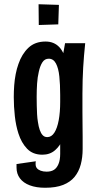

<svg xmlns="http://www.w3.org/2000/svg" viewBox="-20 -720 465 906"><path d="M193 166Q151 166 120.5 154.5Q90 143 74 121.5Q58 100 58 71Q58 66 58 62Q58 58 58 54L149 41Q148 45 148 48Q148 51 148 54Q148 66 154 73.5Q160 81 172 85.5Q184 90 200 90Q221 90 234.5 81.5Q248 73 256 54Q264 35 264 6Q264 -19 264 -60.5Q264 -102 264 -156.5Q264 -211 264 -277Q264 -317 265.5 -350.5Q267 -384 270.5 -412Q274 -440 278 -465.5Q282 -491 287 -516H382Q379 -486 376.5 -457.5Q374 -429 372.5 -401.5Q371 -374 370 -343.5Q369 -313 369 -278Q369 -229 369 -193Q369 -157 369.5 -128.5Q370 -100 370 -73.5Q370 -47 370 -17Q370 23 361 56.5Q352 90 332 114.5Q312 139 278 152.5Q244 166 193 166ZM180 10Q135 10 108 -18Q81 -46 67 -90Q55 -127 50 -172Q45 -217 45 -262Q45 -290 47 -317Q49 -344 54 -370Q59 -396 67 -418Q83 -465 114 -494.5Q145 -524 195 -524Q235 -524 260 -497.5Q285 -471 297 -411Q309 -351 309 -250L264 -272Q264 -321 260 -359.5Q256 -398 244 -420.5Q232 -443 210 -443Q191 -443 180 -426Q169 -409 163 -381Q157 -356 155 -325.5Q153 -295 153 -263Q153 -242 153.5 -221Q154 -200 155 -180.5Q156 -161 159 -144Q162 -123 167.5 -107Q173 -91 181.5 -82Q190 -73 203 -73Q223 -73 236.5 -94Q250 -115 257 -152.5Q264 -190 264 -239L309 -250Q309 -231 307 -199Q305 -167 298 -131.5Q291 -96 277 -63.5Q263 -31 239 -10.5Q215 10 180 10ZM163 -602 162 -700 258 -697 255 -605Z"/></svg>

Font: Truculenta
Style: Bold
Weight: 700
Designer: Ivan Castro, Eva Sanz & Omnibus-Type Team
Foundry: Omnibus-Type
Version: Version 1.002